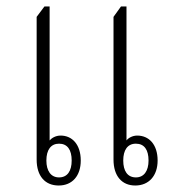

<svg xmlns="http://www.w3.org/2000/svg" viewBox="-20 -569 529 592"><path d="M161 3C203 3 229 -27 229 -74C229 -124 202 -151 167 -151C151 -151 139 -143 133 -136V-549H117L93 -517V-77C93 -26 119 3 161 3ZM397 3C439 3 466 -27 466 -74C466 -124 439 -151 403 -151C388 -151 375 -143 370 -136V-549H353L330 -517V-77C330 -26 356 3 397 3ZM162 -22C137 -22 123 -42 123 -74C123 -107 137 -126 162 -126C188 -126 201 -107 201 -74C201 -42 188 -22 162 -22ZM399 -22C373 -22 360 -42 360 -74C360 -106 373 -126 399 -126C425 -126 438 -107 438 -74C438 -42 424 -22 399 -22Z"/></svg>

Font: Noto Serif Thai ExtraCondensed ExtraLight
Style: Regular
Weight: 200
Width: 2
Designer: Monotype Design Team
Foundry: Monotype Imaging Inc.
Version: Version 2.002